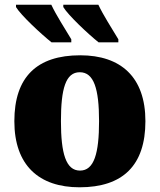

<svg xmlns="http://www.w3.org/2000/svg" viewBox="-20 -786 680 816"><path d="M283 -606V-619C255 -666 219 -721 198 -766H48V-756C69 -721 154 -642 199 -606ZM483 -606V-619C455 -666 419 -721 398 -766H249V-756C270 -721 354 -642 399 -606ZM318 10C502 10 598 -83 598 -271C598 -459 493 -551 321 -551C137 -551 41 -459 41 -271C41 -83 146 10 318 10ZM320 -61C260 -61 239 -134 239 -271C239 -409 259 -479 319 -479C379 -479 401 -409 401 -271C401 -134 380 -61 320 -61Z"/></svg>

Font: UArctic Serif Black
Style: Regular
Weight: 900
Designer: Customization by Puisto advertising & original work Monotype Design Team
Foundry: Monotype Imaging Inc.
Version: Version 2.004